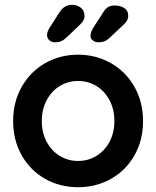

<svg xmlns="http://www.w3.org/2000/svg" viewBox="-20 -774 654 804"><path d="M307 10Q231 10 169 -25Q107 -60 71 -123.5Q35 -187 35 -267Q35 -347 71 -410.5Q107 -474 169 -509.5Q231 -545 307 -545Q382 -545 444.5 -509.5Q507 -474 543 -410.5Q579 -347 579 -267Q579 -187 543 -123.5Q507 -60 444.5 -25Q382 10 307 10ZM307 -435Q265 -435 230.5 -414Q196 -393 175.5 -354.5Q155 -316 155 -267Q155 -218 175.5 -180Q196 -142 230.5 -121Q265 -100 307 -100Q349 -100 383.5 -121Q418 -142 438.5 -180Q459 -218 459 -267Q459 -316 438.5 -354.5Q418 -393 383.5 -414Q349 -435 307 -435ZM177 -627Q177 -641 189 -660L230 -724Q250 -754 282 -754Q302 -754 318 -742Q334 -730 334 -706Q334 -689 316 -672L267 -625Q251 -609 239.5 -603Q228 -597 210 -597Q195 -597 186 -606Q177 -615 177 -627ZM359 -623Q359 -640 372 -660L414 -725Q423 -739 433.5 -745Q444 -751 461 -751Q483 -751 500 -740.5Q517 -730 517 -707Q517 -689 499 -672L449 -625Q433 -609 421.5 -603Q410 -597 392 -597Q379 -597 369 -604.5Q359 -612 359 -623Z"/></svg>

Font: Quicksand
Style: Bold
Weight: 700
Version: Version 3.000